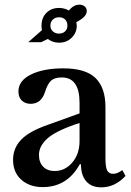

<svg xmlns="http://www.w3.org/2000/svg" viewBox="-20 -794 563 823"><path d="M158 -684Q158 -718 179 -739Q200 -760 233 -760Q256 -760 275 -749Q296 -774 320 -774Q334 -774 343 -766.5Q352 -759 352 -746Q352 -722 307 -699Q309 -689 309 -684Q309 -654 287.5 -632.5Q266 -611 233 -611Q206 -611 185 -627L156 -613H101L160 -665Q158 -671 158 -684ZM196 -684Q196 -669 206.5 -659.5Q217 -650 233 -650Q249 -650 259 -659.5Q269 -669 269 -684Q269 -700 259.5 -710Q250 -720 233 -720Q217 -720 206.5 -710Q196 -700 196 -684ZM321 -190V-267Q223 -235 185 -202Q147 -169 147 -130Q147 -98 165 -79.5Q183 -61 214 -61Q259 -61 290 -97.5Q321 -134 321 -190ZM188 -260 321 -308V-353Q321 -462 245 -462Q214 -462 199 -448.5Q184 -435 173 -400Q157 -349 111 -349Q88 -349 73.5 -363Q59 -377 59 -402Q59 -448 112.5 -474.5Q166 -501 251 -501Q347 -501 389.5 -459.5Q432 -418 432 -335V-117Q432 -77 439.5 -63Q447 -49 465 -49Q484 -49 504 -65L518 -40Q473 9 414 9Q372 9 349.5 -17Q327 -43 327 -90H322Q268 8 163 8Q107 8 71.5 -23.5Q36 -55 36 -109Q36 -159 71 -195.5Q106 -232 188 -260Z"/></svg>

Font: Kolar Light
Style: Regular
Weight: 300
Designer: Ramakrishna Saiteja (Kannada); Shiva Nallaperumal (Latin)
Foundry: Indian Type Foundry
Version: Version 1.001;PS 1.0;hotconv 1.0.88;makeotf.lib2.5.647800